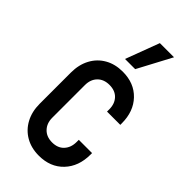

<svg xmlns="http://www.w3.org/2000/svg" viewBox="-245 -844 921 921"><g transform="rotate(45 215.0 -384.0)"><path d="M224 12.5Q172.5 12.5 133.5 -10Q94.5 -32.5 72.8 -73Q51 -113.5 51 -167V-378.5Q51 -432 72.8 -472.5Q94.5 -513 133.5 -535.2Q172.5 -557.5 224 -557.5Q302 -557.5 349 -508.2Q396 -459 396 -378.5V-368.5H306V-383.5Q306 -421.5 284.2 -444.5Q262.5 -467.5 224 -467.5Q186 -467.5 163.5 -444.5Q141 -421.5 141 -383.5V-162Q141 -124.5 163.5 -101Q186 -77.5 224 -77.5Q262.5 -77.5 284.2 -101Q306 -124.5 306 -162V-177H396V-167Q396 -86.5 349 -37Q302 12.5 224 12.5ZM188.5 -608 253 -780H349L257.5 -608Z"/></g></svg>

Font: Mohave Light Medium
Style: Regular
Weight: 500
Version: Version 2.003